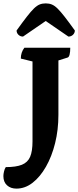

<svg xmlns="http://www.w3.org/2000/svg" viewBox="-95 -923 463 1134"><path d="M2 191Q-32 191 -53.5 171.5Q-75 152 -75 117Q-75 106 -71.5 90.5Q-68 75 -61 64Q0 64 34.5 50Q69 36 83 3Q97 -30 97 -88V-560L28 -577Q28 -614 49 -641H320Q320 -616 316 -600.5Q312 -585 304 -583L250 -566V-245Q250 -156 230.5 -77.5Q211 1 176.5 61.5Q142 122 97.5 156.5Q53 191 2 191ZM175 -903Q195 -903 211 -896.5Q227 -890 244.5 -873Q262 -856 286.5 -824.5Q311 -793 347 -743Q347 -728 336 -717.5Q325 -707 309 -707L175 -799L41 -707Q25 -707 14 -717.5Q3 -728 3 -743Q39 -793 63.5 -824.5Q88 -856 105.5 -873Q123 -890 139 -896.5Q155 -903 175 -903Z"/></svg>

Font: Petrona ExtraBold
Style: Regular
Weight: 800
Designer: Ringo R. Seeber
Foundry: Ringo R. Seeber
Version: Version 2.001; ttfautohint (v1.8.3)